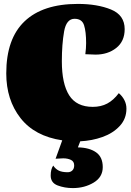

<svg xmlns="http://www.w3.org/2000/svg" viewBox="-20 -700 668 981"><path d="M390 22 378 53Q436 54 470.5 78Q505 102 505 154Q505 205 458.5 233Q412 261 352 261Q310 261 274.5 247.5Q239 234 239 197Q239 164 252 146Q263 163 280 171.5Q297 180 326 180Q340 180 349.5 171Q359 162 359 145Q359 125 342.5 117Q326 109 303 109Q290 109 264 111L298 17Q157 -4 84.5 -97Q12 -190 12 -325Q12 -502 105.5 -591Q199 -680 378 -680Q477 -680 547 -651.5Q617 -623 617 -551Q617 -489 574 -455Q531 -421 468 -421Q450 -421 416 -423Q420 -454 420 -480Q420 -538 409.5 -571Q399 -604 361 -604Q319 -604 307.5 -539Q296 -474 296 -387Q296 -272 333.5 -213Q371 -154 454 -154Q496 -154 528 -171Q560 -188 587 -224Q605 -209 615.5 -188.5Q626 -168 626 -145Q626 -93 591.5 -56Q557 -19 503.5 0Q450 19 390 22Z"/></svg>

Font: Sansita Black
Style: Regular
Weight: 900
Designer: Pablo Cosgaya
Foundry: Omnibus-Type
Version: Version 1.006; ttfautohint (v1.5)